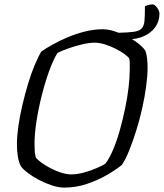

<svg xmlns="http://www.w3.org/2000/svg" viewBox="-20 -853 745 873"><path d="M271 0Q247 0 217.5 -9.5Q188 -19 159 -34Q130 -49 107.5 -66Q85 -83 75 -97Q65 -116 61 -142Q57 -168 57 -198Q57 -234 63.5 -279.5Q70 -325 81.5 -374Q93 -423 107 -470Q121 -517 137 -555.5Q153 -594 168 -619Q190 -634 221.5 -651.5Q253 -669 290 -684.5Q327 -700 367.5 -710Q408 -720 448 -720Q471 -720 500 -711Q529 -702 557.5 -687.5Q586 -673 608.5 -655.5Q631 -638 641 -622Q647 -606 649 -585Q651 -564 651 -545Q651 -508 644.5 -460Q638 -412 626.5 -360.5Q615 -309 599.5 -259.5Q584 -210 567.5 -169Q551 -128 534 -103Q507 -81 465.5 -57Q424 -33 374.5 -16.5Q325 0 271 0ZM304 -60Q332 -60 363.5 -69Q395 -78 421.5 -89.5Q448 -101 460 -110Q478 -134 494.5 -173Q511 -212 524.5 -260Q538 -308 548.5 -358Q559 -408 564.5 -454.5Q570 -501 570 -538Q570 -551 570 -563Q570 -575 568 -586Q564 -594 547 -606.5Q530 -619 506.5 -631Q483 -643 457.5 -651Q432 -659 411 -659Q386 -659 354.5 -651.5Q323 -644 292.5 -633.5Q262 -623 241 -612Q222 -581 203.5 -530Q185 -479 170 -419.5Q155 -360 146 -302.5Q137 -245 137 -199Q137 -180 138 -164.5Q139 -149 143 -137Q151 -126 169 -113Q187 -100 211 -87.5Q235 -75 259.5 -67.5Q284 -60 304 -60ZM560 -674Q552 -674 540 -675.5Q528 -677 519 -681L520 -704Q564 -705 588.5 -708.5Q613 -712 624 -723.5Q635 -735 637 -759Q639 -783 639 -825Q651 -830 660 -831.5Q669 -833 674 -833Q683 -833 694 -818.5Q705 -804 705 -791Q705 -757 686.5 -730.5Q668 -704 635 -689Q602 -674 560 -674Z"/></svg>

Font: Texturina 12pt ExtraLight
Style: Italic
Weight: 250
Italic angle: -11°
Designer: Guillermo Torres Carreño
Foundry: Omnibus-Type
Version: Version 1.002